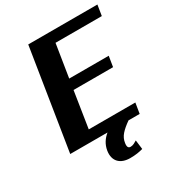

<svg xmlns="http://www.w3.org/2000/svg" viewBox="-212 -842 1084 1178"><g transform="rotate(-30 329.5 -252.5)"><path d="M56 0H320C291 24 270 54 263 96C252 167 294 206 363 206C402 206 429 201 454 194L446 129C432 137 418 147 400 147C384 147 377 137 381 110C384 88 393 69 408 52C423 35 442 19 469 0H548L560 -74H230L270 -330H550L562 -404H282L319 -636H647L659 -711H169Z"/></g></svg>

Font: Aerodynamic
Style: BdObl
Weight: 500
Designer: Google
Version: Version 2.000980; 2014